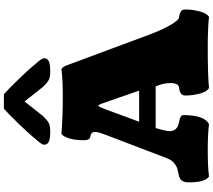

<svg xmlns="http://www.w3.org/2000/svg" viewBox="-73 -989 1069 963"><g transform="rotate(-90 461.5 -507.5)"><path d="M397.5 -1022.5H470.7Q503.4 -992.7 549.1 -945.1Q594.7 -897.5 607.9 -881.3Q613.3 -874.5 621.3 -865.2Q629.4 -856 633.8 -850.8Q638.2 -845.7 642.6 -839.6Q647 -833.5 648.9 -828.9Q650.9 -824.2 650.9 -819.8Q650.9 -804.2 635.5 -797.1Q620.1 -790 584 -790Q555.7 -790 541.7 -797.6Q527.8 -805.2 507.8 -825.7L434.1 -918.9L360.4 -825.7Q340.3 -805.2 326.4 -797.6Q312.5 -790 284.2 -790Q248 -790 232.7 -797.1Q217.3 -804.2 217.3 -819.8Q217.3 -824.2 219.2 -828.9Q221.2 -833.5 225.6 -839.6Q230 -845.7 234.4 -850.8Q238.8 -856 246.8 -865.2Q254.9 -874.5 260.3 -881.3Q273.4 -897.5 319.1 -945.1Q364.7 -992.7 397.5 -1022.5ZM509.8 -261.2H300.8Q285.2 -209.5 285.2 -192.4Q285.2 -174.3 293.5 -163.6Q301.8 -152.8 313.5 -148.9Q325.2 -145 337.2 -142.6Q349.1 -140.1 357.4 -135.7Q365.7 -131.3 365.7 -122.6Q365.7 -16.1 320.3 6.3Q272 0 189 0Q106 0 57.6 6.3Q28.3 -12.7 28.3 -95.7Q28.3 -118.7 37.4 -129.9Q46.4 -141.1 61.3 -144.5Q76.2 -147.9 92 -151.4Q107.9 -154.8 124.3 -168Q140.6 -181.2 149.9 -206.1L269.5 -519Q281.2 -549.8 281.2 -564Q281.2 -575.2 276.9 -580.3Q272.5 -585.4 266.6 -586.7Q260.7 -587.9 254.6 -589.6Q248.5 -591.3 244.1 -598.6Q239.7 -606 239.7 -620.1Q239.7 -668 250 -698.2Q260.3 -728.5 272.5 -733.9Q355.5 -727.1 456.1 -727.1Q548.3 -727.1 596.2 -733.9Q606.4 -730.5 616.2 -704.6L768.6 -294.9Q790.5 -235.4 816.2 -189.5Q841.8 -143.6 858.4 -143.6Q867.2 -142.1 871.8 -140.9Q876.5 -139.6 883.1 -136.2Q889.6 -132.8 892.6 -126.5Q895.5 -120.1 895.5 -110.8Q895.5 -76.2 885.5 -39.3Q875.5 -2.4 857.4 6.3Q802.7 0 701.7 0Q567.9 0 502 6.3Q483.9 -2.4 473.9 -39.3Q463.9 -76.2 463.9 -110.8Q463.9 -120.1 467 -126.5Q470.2 -132.8 476.3 -136.2Q482.4 -139.6 487.5 -141.1Q492.7 -142.6 501 -143.6Q526.4 -144 526.4 -186.5Q526.4 -223.1 509.8 -261.2ZM488.3 -344.2Q479 -373 438 -489.7Q436 -495.6 432.1 -506.3Q427.7 -519.5 425.5 -525.4Q423.3 -531.2 420.7 -537.8Q418 -544.4 416 -546.9Q414.1 -549.3 412.6 -549.3Q408.2 -549.3 393.1 -508.8L332.5 -344.2Z"/></g></svg>

Font: Coustard Black
Style: Regular
Weight: 900
Foundry: vernon adams
Version: Version 1.001;